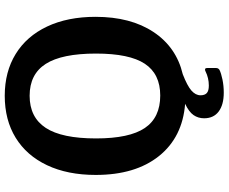

<svg xmlns="http://www.w3.org/2000/svg" viewBox="-97 -695 964 810"><g transform="rotate(-90 385.0 -290.0)"><path d="M408 35.5C421.3 23.8 444.3 11.7 477 -1C553 -19 612.3 -60.2 655 -124.5C697.7 -188.8 719 -270.3 719 -369C719 -447.7 705.3 -515.8 678 -573.5C650.7 -631.2 612 -675.3 562 -706C512 -736.7 453.3 -752 386 -752C318 -752 259 -736.7 209 -706C159 -675.3 120.3 -631.2 93 -573.5C65.7 -515.8 52 -447.3 52 -368C52 -256.7 78.5 -167.8 131.5 -101.5C184.5 -35.2 258 1.7 352 9C329.3 19.7 313.5 31.5 304.5 44.5C295.5 57.5 291 72.3 291 89C291 115.7 300.5 136.2 319.5 150.5C338.5 164.8 365 172 399 172C418.3 172 436.8 170.2 454.5 166.5C472.2 162.8 485.7 158.7 495 154C500.3 150.7 503 146 503 140V102C503 96 501 93 497 93C493.7 93 491 93.7 489 95C470.3 104.3 450.3 109 429 109C414.3 109 403.8 106.2 397.5 100.5C391.2 94.8 388 86 388 74C388 60 394.7 47.2 408 35.5ZM250 -161C220.7 -204.3 206 -273 206 -367C206 -463 220.8 -533.7 250.5 -579C280.2 -624.3 325.3 -647 386 -647C446.7 -647 491.5 -624.3 520.5 -579C549.5 -533.7 564 -463 564 -367C564 -273 549.7 -204.3 521 -161C492.3 -117.7 447.7 -96 387 -96C325 -96 279.3 -117.7 250 -161Z"/></g></svg>

Font: Libre Franklin SemiBold
Style: Regular
Weight: 600
Designer: Pablo Impallari, Rodrigo Fuenzalida
Foundry: Impallari Type
Version: Version 1.002; ttfautohint (v1.5)